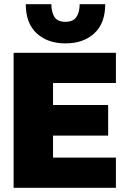

<svg xmlns="http://www.w3.org/2000/svg" viewBox="-20 -896 588 916"><path d="M292 -689Q207 -689 155 -737Q103 -785 103 -876H225Q225 -839 239.5 -815.5Q254 -792 292 -792Q330 -792 345 -815.5Q360 -839 360 -876H482Q482 -785 430 -737Q378 -689 292 -689ZM45 0V-644H533V-500H233V-395H496V-249H233V-144H533V0Z"/></svg>

Font: Kanit
Style: Bold
Weight: 700
Designer: Katatrad Team
Foundry: CadsonDemak
Version: Version 2.000; ttfautohint (v1.8.3)